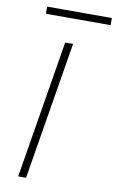

<svg xmlns="http://www.w3.org/2000/svg" viewBox="-99 -956 610 1008"><g transform="rotate(10 206.5 -452.0)"><path d="M73 0 194 -735H236L115 0ZM68 -866V-904H413V-866Z"/></g></svg>

Font: Iosevka Aile Extralight
Style: Italic
Weight: 200
Italic angle: -9°
Designer: Belleve Invis
Foundry: Belleve Invis
Version: Version 31.1.0; ttfautohint (v1.8.4)